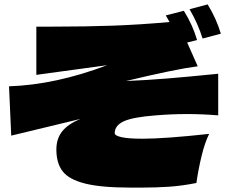

<svg xmlns="http://www.w3.org/2000/svg" viewBox="-20 -855 1040 872"><path d="M900 -680Q880 -746 841 -813L923 -835Q963 -770 983 -702ZM878 -554Q777 -541 552 -487Q647 -491 739 -498.5Q831 -506 971 -520V-331Q901 -337 829 -337Q759 -337 687 -331Q583 -323 542 -304Q501 -285 501 -250Q501 -239 532 -232Q563 -225 627 -225Q729 -225 930 -247Q910 -207 895 -144.5Q880 -82 872 -24Q807 -11 748.5 -7Q690 -3 624 -3H573Q439 -3 366 -21.5Q293 -40 264.5 -77Q236 -114 236 -176Q236 -225 262.5 -258.5Q289 -292 346 -315L31 -239L21 -463Q232 -470 467 -559L145 -515V-734H216Q370 -734 493.5 -738.5Q617 -743 750 -755L733 -785L815 -806Q856 -740 875 -673L830 -662Z"/></svg>

Font: Dela Gothic One
Style: Regular
Weight: 400
Designer: aratakana
Foundry: aratakana
Version: Version 1.004